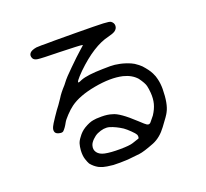

<svg xmlns="http://www.w3.org/2000/svg" viewBox="-142 -900 1284 1199"><g transform="rotate(-20 500.0 -300.5)"><path d="M276.4 -728.5Q299.8 -729.5 474.6 -728.5Q615.2 -727.5 657.2 -725.6Q699.2 -723.6 707 -717.8Q724.6 -705.1 724.1 -686Q723.6 -667 706.1 -654.3Q691.4 -644.5 659.2 -636.7Q556.6 -613.3 432.6 -493.2Q372.1 -432.6 387.7 -431.6Q391.6 -431.6 411.1 -440.4Q454.1 -457 556.6 -459Q617.2 -460.9 636.7 -458Q655.3 -455.1 668.9 -452.6Q682.6 -450.2 710 -441.4Q738.3 -431.6 755.9 -420.9Q782.2 -403.3 795.9 -389.6Q812.5 -371.1 823.7 -356Q835 -340.8 842.8 -325.2Q854.5 -301.8 858.4 -282.2Q866.2 -252 866.2 -213.9Q865.2 -116.2 839.8 -69.3Q832 -51.8 785.2 9.8Q745.1 64.5 693.4 85.9Q621.1 114.3 590.8 117.7Q560.5 121.1 511.7 126Q458 128.9 415 127Q367.2 122.1 350.1 116.7Q333 111.3 321.3 105.5Q294.9 90.8 275.4 66.4Q268.6 54.7 260.7 30.8Q252.9 6.8 254.9 -28.3Q256.8 -52.7 262.2 -70.8Q267.6 -88.9 283.2 -108.4Q301.8 -135.7 330.1 -153.3Q366.2 -174.8 391.6 -178.7Q407.2 -182.6 448.2 -182.6Q489.3 -182.6 517.6 -172.9Q562.5 -163.1 654.3 -77.1Q690.4 -43 698.2 -39.1Q714.8 -30.3 726.6 -47.9Q735.4 -59.6 752 -79.1Q774.4 -113.3 782.7 -145.5Q791 -177.7 788.1 -216.8Q786.1 -243.2 781.2 -264.2Q776.4 -285.2 748 -324.2Q715.8 -360.4 660.2 -374Q583 -391.6 473.6 -371.6Q364.3 -351.6 304.7 -307.6Q282.2 -291 257.8 -265.1Q233.4 -239.3 225.6 -224.6Q209 -193.4 192.4 -177.7Q184.6 -171.9 172.9 -173.8Q146.5 -176.8 139.6 -191.4Q132.8 -207 143.6 -228.5Q147.5 -238.3 175.3 -279.8Q203.1 -321.3 219.7 -341.8Q232.4 -359.4 245.1 -378.9Q261.7 -407.2 297.9 -446.3Q313.5 -464.8 319.3 -473.6Q324.2 -481.4 377.9 -534.7Q431.6 -587.9 463.9 -616.2Q489.3 -638.7 491.2 -640.6Q492.2 -642.6 487.3 -643.6Q475.6 -646.5 337.9 -650.4Q220.7 -652.3 196.8 -655.8Q172.9 -659.2 166 -673.8Q157.2 -693.4 168.5 -707.5Q179.7 -721.7 213.9 -727.5Q252 -729.5 276.4 -728.5ZM472.7 -103.5Q437.5 -113.3 391.6 -92.8Q373 -84 356 -66.9Q338.9 -49.8 334 -34.2Q325.2 -6.8 340.3 13.7Q355.5 34.2 388.7 41Q426.8 48.8 488.8 48.3Q550.8 47.9 574.2 40Q580.1 38.1 600.6 31.2Q611.3 28.3 618.2 25.4Q621.1 23.4 621.6 15.1Q622.1 6.8 619.1 0Q614.3 -9.8 592.3 -31.2Q570.3 -52.7 553.7 -64.5Q511.7 -91.8 472.7 -103.5Z"/></g></svg>

Font: JasonHandwriting4
Style: Regular
Weight: 400
Version: Version 1.01.21